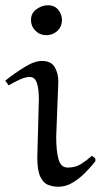

<svg xmlns="http://www.w3.org/2000/svg" viewBox="-30 -703 383 731"><path d="M206 -625Q205 -600 187.5 -584.5Q170 -569 146 -569Q122 -569 105 -586Q88 -603 88 -627Q88 -653 109 -668Q130 -683 152 -683Q178 -683 192 -665.5Q206 -648 206 -625ZM192 -392 184 -182Q184 -127 193 -96Q202 -65 228 -65Q257 -65 278.5 -78.5Q300 -92 320 -110L333 -100V-89Q316 -67 293.5 -44.5Q271 -22 245.5 -7Q220 8 192 8Q171 8 152.5 0.5Q134 -7 123 -31Q112 -55 112 -104L118 -325Q118 -364 110.5 -387Q103 -410 83 -410Q67 -410 44 -399.5Q21 -389 3 -378L-10 -396Q24 -423 62.5 -447Q101 -471 130 -471Q164 -471 178 -448Q192 -425 192 -392Z"/></svg>

Font: Aref Ruqaa Ink
Style: Regular
Weight: 400
Designer: Abdullah Aref
Version: Version 1.005